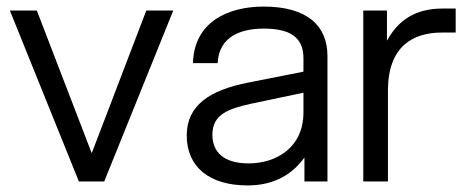

<svg xmlns="http://www.w3.org/2000/svg" viewBox="-20 -552 1433 584"><path d="M220 0H297L507 -520H425L259 -86L92 -520H10Z M906 0H976V-382C976 -474 914 -532 782 -532C672 -532 570 -484 567 -360H642C646 -443 716 -465 782 -465C859 -465 903 -441 903 -375V-334L736 -301C617 -278 548 -231 548 -140C548 -44 617 12 733 12C798 12 861 -10 906 -73ZM626 -142C626 -203 672 -221 746 -237L903 -270V-210C903 -102 819 -55 736 -55C659 -55 626 -91 626 -142Z M1085 0H1160V-279C1161 -411 1236 -453 1324 -453H1366V-526H1327C1263 -526 1199 -506 1157 -428V-520H1085Z"/></svg>

Font: Aspekta 350
Style: Regular
Weight: 350
Designer: Ivo Dolenc
Version: Version 2.000